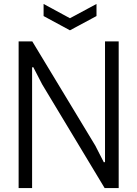

<svg xmlns="http://www.w3.org/2000/svg" viewBox="-20 -949 692 969"><path d="M200 -929 333 -857 467 -929V-868L333 -796L200 -868ZM74 -740H143L461 -214L504 -130L510 -131V-740H579V0H508L193 -523L148 -610L142 -609V0H74Z"/></svg>

Font: Encode Sans Compressed
Style: Regular
Weight: 400
Designer: Pablo Impallari, Andres Torresi
Foundry: Pablo Impallari, Andres Torresi
Version: Version 1.000; ttfautohint (v1.00) -l 8 -r 50 -G 200 -x 14 -